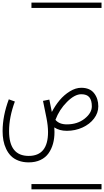

<svg xmlns="http://www.w3.org/2000/svg" viewBox="-238 -990 789 1453"><path d="M181.6 -83Q210 -48.8 267.6 -48.8Q348.1 -48.8 402.6 -92Q457 -135.3 457 -185.5Q457 -230 438.5 -253.4Q419.9 -276.9 377 -276.9Q327.1 -276.9 268.8 -218.5Q210.4 -160.2 181.6 -83ZM87.4 -226.6 135.3 -236.3 154.3 -142.6Q179.7 -191.4 213.4 -231.7Q247.1 -272 290.8 -298.8Q334.5 -325.7 377 -325.7Q441.9 -325.7 473.9 -284.9Q505.9 -244.1 505.9 -185.5Q505.9 -135.7 473.6 -93Q441.4 -50.3 386.2 -25.1Q331.1 0 267.6 0Q211.4 0 172.9 -25.9Q174.3 -8.3 174.3 9.3Q174.3 57.6 163.1 97.9Q151.9 138.2 129.2 170.4Q106.4 202.6 68.1 220.7Q29.8 238.8 -21 238.8Q-64 238.8 -98.4 225.6Q-132.8 212.4 -154.8 190.2Q-176.8 168 -191.4 137Q-206.1 106 -212.2 72.8Q-218.3 39.6 -218.3 2Q-218.3 -112.3 -171.4 -238.3L-125.5 -221.7Q-169.4 -103 -169.4 2Q-169.4 189.9 -21 189.9Q125.5 189.9 125.5 9.3Q125.5 -37.1 113.8 -96.7ZM0 402.8H530.3V442.9H0ZM0 -970.2H530.3V-930.2H0Z"/></svg>

Font: AzarMehrMSRS1
Style: Regular
Weight: 1
Designer: Amin Abedi
Version: Version 1.00